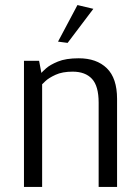

<svg xmlns="http://www.w3.org/2000/svg" viewBox="-20 -741 552 761"><path d="M248 -571 210 -576 287 -721 350 -706ZM75 0V-500H135L144 -452Q147 -456 162.5 -470Q178 -484 209.5 -497Q241 -510 292 -510Q363 -510 403.5 -470.5Q444 -431 444 -349V0H371V-334Q371 -400 344.5 -428.5Q318 -457 268 -457Q227 -457 200 -444.5Q173 -432 160 -419.5Q147 -407 147 -407V0Z"/></svg>

Font: Arsenal SC
Style: Regular
Weight: 400
Designer: Andrij Shevchenko
Foundry: Stairsfor
Version: Version 2.001; ttfautohint (v1.8.4.7-5d5b)